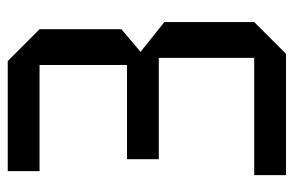

<svg xmlns="http://www.w3.org/2000/svg" viewBox="-148 -592 740 483"><g transform="rotate(-90 221.5 -350.0)"><path d="M328 0H23V-80H318V-320H63V-400H300V-620H33V-700H310L390 -620V-414L333 -366L408 -306V-80Z"/></g></svg>

Font: Tektur SemiCondensed
Style: Regular
Weight: 400
Width: 4
Designer: Adam Jagosz
Foundry: Adam Jagosz
Version: Version 1.005;gftools[0.9.30]